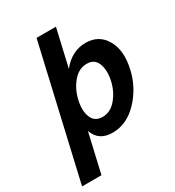

<svg xmlns="http://www.w3.org/2000/svg" viewBox="-220 -856 1093 1201"><g transform="rotate(-30 326.0 -255.5)"><path d="M641 -262Q614 -146 533 -61.5Q452 23 350 23Q250 23 220 -64L155 218H15L233 -729H373L311 -460Q382 -549 482 -549Q578 -549 624 -468Q670 -388 641 -262ZM501 -260Q517 -330 498.5 -381Q480 -432 423 -432Q366 -432 323.5 -382Q281 -332 265 -262Q249 -192 268.5 -143Q288 -94 345 -94Q401 -94 443 -143Q485 -192 501 -260Z"/></g></svg>

Font: Miedinger
Style: Bold-Italic
Weight: 700
Italic angle: -13°
Version: Version 001.000